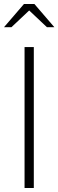

<svg xmlns="http://www.w3.org/2000/svg" viewBox="-39 -934 290 954"><path d="M83 0V-700H129V0ZM194 -799 106 -882 18 -799H-19L80 -914H132L231 -799Z"/></svg>

Font: Red Hat Display
Style: Regular
Weight: 300
Designer: Pentagram, MCKL
Foundry: Pentagram, MCKL
Version: Version 1.023